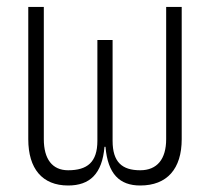

<svg xmlns="http://www.w3.org/2000/svg" viewBox="-20 -538 626 567"><path d="M394 9.8C473.6 9.8 516.6 -39.6 516.6 -127V-517.6H470.7V-127C470.7 -68.4 444.3 -35.2 394 -35.2C340.8 -35.2 312.5 -59.1 312.5 -122.1V-419.9H267.6V-122.1C267.6 -59.1 237.8 -35.2 181.2 -35.2C134.3 -35.2 109.4 -68.4 109.4 -127V-517.6H63.5V-127C63.5 -39.6 105 9.8 181.2 9.8C245.1 9.8 281.7 -24.4 288.6 -104.5H291.5C298.3 -24.4 333 9.8 394 9.8Z"/></svg>

Font: Cascadia Mono PL ExtraLight
Style: Regular
Weight: 200
Monospace: yes
Designer: Aaron Bell
Foundry: Saja Typeworks
Version: Version 2404.023